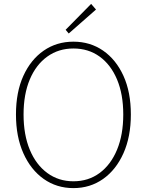

<svg xmlns="http://www.w3.org/2000/svg" viewBox="-20 -953 754 986"><path d="M357 13Q271 13 204.5 -34Q138 -81 100 -166Q62 -251 62 -365Q62 -480 100 -563.5Q138 -647 204.5 -693Q271 -739 357 -739Q443 -739 509.5 -693Q576 -647 614 -563.5Q652 -480 652 -365Q652 -251 614 -166Q576 -81 509.5 -34Q443 13 357 13ZM357 -22Q434 -22 491.5 -64.5Q549 -107 581 -184Q613 -261 613 -365Q613 -469 581 -545Q549 -621 491.5 -662.5Q434 -704 357 -704Q281 -704 223 -662.5Q165 -621 133 -545Q101 -469 101 -365Q101 -261 133 -184Q165 -107 223 -64.5Q281 -22 357 -22ZM333 -781 317 -800 448 -933 473 -904Z"/></svg>

Font: Noto Sans SC Thin Thin
Style: Regular
Weight: 250
Version: Version 2.004-H2;hotconv 1.0.118;makeotfexe 2.5.65603